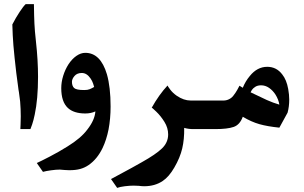

<svg xmlns="http://www.w3.org/2000/svg" viewBox="-20 -628 1477 934"><path d="M105 -608H145Q145 -595 146 -553Q147 -511 150 -475L155 -425Q165 -335 165 -254Q165 -146 149 -71Q143 -42 136.5 -23Q130 -4 128 0H79Q79 -5 80 -21Q81 -37 81 -62Q81 -97 78 -134Q76 -152 72 -180Q71 -185 70 -191.5Q69 -198 68 -207Q59 -269 51 -347Q44 -413 42 -456Q40 -499 40 -509Q57 -542 75.5 -570Q94 -598 105 -608Z M518 -110Q518 -51 508 2Q498 52 479 92Q453 146 411 175Q392 188 370 194Q348 200 317 200L295 199Q279 197 271 197Q253 197 228 200.5Q203 204 189 208L159 165Q177 157 221.5 134Q266 111 309 84Q374 44 405 2Q441 -44 444 -86Q422 -76 395 -76Q339 -76 310 -103Q278 -133 278 -199Q278 -229 287.5 -259.5Q297 -290 313 -315Q330 -341 351.5 -356Q373 -371 395 -371Q469 -371 500 -267Q518 -204 518 -110ZM378 -273Q355 -273 342.5 -258.5Q330 -244 330 -230Q330 -210 340.5 -200Q351 -190 390 -190Q406 -190 416 -194Q426 -198 438 -205Q437 -209 433 -221.5Q429 -234 420 -247Q402 -273 378 -273Z M840 -162Q874 -139 907 -139H1006V0H920Q896 0 876 -6Q877 49 866.5 94Q856 139 828 187Q802 232 772 252Q734 278 681 278Q671 278 655 276L630 275Q611 275 587 278Q563 281 550 286L520 243Q534 235 576.5 212.5Q619 190 670 161Q738 123 768 94Q798 65 798 26Q798 -6 780 -35Q762 -64 740 -85Q718 -106 718 -104Q754 -168 795 -212Q795 -210 807.5 -193Q820 -176 840 -162Z M1339 -7Q1281 -13 1242 -24Q1203 -35 1161 -60Q1147 -21 1116.5 -10.5Q1086 0 1027 0H995Q966 0 946 -20.5Q926 -41 926 -70Q926 -98 945 -118.5Q964 -139 995 -139H1068Q1081 -139 1093.5 -145Q1106 -151 1114 -161Q1126 -176 1134 -190.5Q1142 -205 1145 -211L1161 -201Q1174 -233 1195 -258Q1231 -303 1280 -303Q1325 -303 1353 -266Q1374 -240 1382 -195Q1387 -167 1387 -144Q1387 -109 1379 -80ZM1199 -179Q1248 -155 1278 -141.5Q1308 -128 1339 -119Q1335 -144 1320 -168Q1307 -188 1289 -200.5Q1271 -213 1250 -213Q1233 -213 1221.5 -205.5Q1210 -198 1205 -190Q1200 -182 1199 -179Z"/></svg>

Font: Mirza
Style: Bold
Weight: 700
Designer: Arabic design by Kourosh Beigpour, Latin design by Eduardo Tunni, engineering by Lasse Fister
Version: Version 1.0010g